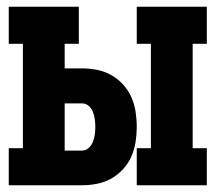

<svg xmlns="http://www.w3.org/2000/svg" viewBox="-20 -550 640 570"><path d="M386 0V-110H428V-420H386V-530H594V-420H552V-110H594V0ZM6 0V-110H48V-420H6V-530H214V-420H172V-347H224Q246 -347 268.5 -342.5Q291 -338 310.5 -327Q330 -316 345.5 -299Q361 -282 370 -261.5Q379 -241 382.5 -218.5Q386 -196 386 -173Q386 -151 382.5 -128.5Q379 -106 370 -85.5Q361 -65 345.5 -48Q330 -31 310.5 -20Q291 -9 268.5 -4.5Q246 0 224 0ZM224 -103Q235 -103 243.5 -111Q252 -119 256 -129.5Q260 -140 261.5 -151Q263 -162 263 -173Q263 -184 261.5 -195.5Q260 -207 256 -217.5Q252 -228 243.5 -235.5Q235 -243 224 -243H172V-103Z"/></svg>

Font: Iosevka Slab XBdEx
Style: Regular
Weight: 800
Width: 7
Monospace: yes
Designer: Belleve Invis
Foundry: Belleve Invis
Version: Version 11.1.0; ttfautohint (v1.8.3)